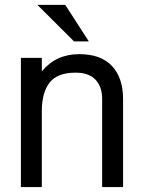

<svg xmlns="http://www.w3.org/2000/svg" viewBox="-20 -760 577 780"><path d="M245.1 -740.2 340.8 -591.8H280.8L131.8 -740.2ZM64.9 0V-524.9H149.9V-470.2Q207.5 -540 301.8 -540Q390.1 -540 435.1 -491.7Q480 -443.4 480 -357.9V0H395V-357.9Q395 -407.7 367.9 -436.3Q340.8 -464.8 287.1 -464.8Q212.9 -464.8 181.4 -424.3Q149.9 -383.8 149.9 -308.1V0Z"/></svg>

Font: Miedinger*
Style: Book
Weight: 400
Version: Version 001.000